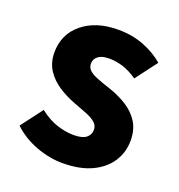

<svg xmlns="http://www.w3.org/2000/svg" viewBox="-101 -594 645 691"><g transform="rotate(20 221.5 -248.0)"><path d="M211.3 12Q161.7 12 110 -7.2Q58.2 -26.5 20.8 -62.2L83.3 -144.9Q117.4 -118.2 150.9 -107.5Q184.3 -96.7 214.9 -96.7Q247.8 -96.7 262.7 -108.4Q277.6 -120 277.6 -139.4Q277.6 -155.8 264.5 -166.9Q251.3 -178 229.6 -186.6Q207.9 -195.3 180.7 -205.3Q145.3 -218.3 115.3 -238Q85.2 -257.7 66.8 -286Q48.5 -314.3 48.5 -352.8Q48.5 -422.6 100.6 -465.4Q152.7 -508.1 238 -508.1Q291.8 -508.1 336.6 -490.5Q381.3 -472.9 412.9 -445.3L350.4 -362.7Q323.1 -382.1 296.1 -390.8Q269.1 -399.4 242.6 -399.4Q213.9 -399.4 199.9 -388.4Q185.9 -377.5 185.9 -359.8Q185.9 -345.6 195.8 -335.7Q205.6 -325.9 226.1 -317.5Q246.7 -309.1 278.2 -299Q316.2 -286.4 347.4 -266.8Q378.6 -247.2 396.9 -218.2Q415.1 -189.2 415.1 -148Q415.1 -103.1 391.7 -66.9Q368.4 -30.8 323.1 -9.4Q277.8 12 211.3 12Z"/></g></svg>

Font: SourceSans3VF
Style: Regular
Weight: 200
Designer: Paul D. Hunt
Foundry: Adobe
Version: Version 3.052;hotconv 1.1.0;makeotfexe 2.6.0